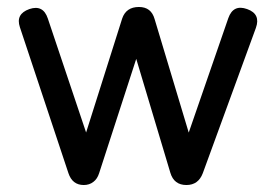

<svg xmlns="http://www.w3.org/2000/svg" viewBox="-20 -530 791 550"><path d="M220 0C230.5 0 240 -3 247.5 -9C255 -14.5 260.5 -23 264 -34C264 -34 376 -379 376 -379C376 -379 365 -379 365 -379C365 -379 468 -35 468 -35C468 -35 468 -35 468 -35C475 -11.5 490.5 0 514 0C514 0 514 0 514 0C537 0 552.5 -11.5 561 -34C561 -34 713 -450 713 -450C713 -450 713 -450 713 -450C722.5 -476.5 714.5 -494.5 688 -504C688 -504 688 -504 688 -504C661.5 -513.5 643.5 -505 634 -478C634 -478 518.5 -144 518.5 -144C518.5 -144 522.5 -144 522.5 -144C522.5 -144 423 -475 423 -475C423 -475 423 -475 423 -475C416.5 -498.5 401.5 -510 378 -510C378 -510 378 -510 378 -510C353.5 -510 337.5 -499 330 -477C330 -477 223.5 -140.5 223.5 -140.5C223.5 -140.5 230 -140.5 230 -140.5C230 -140.5 117 -477 117 -477C117 -477 117 -477 117 -477C108 -504 90.5 -513 64 -504C64 -504 64 -504 64 -504C37.5 -494.5 28.5 -477.5 37 -452C37 -452 176 -34 176 -34C176 -34 176 -34 176 -34C183.5 -11.5 198 0 220 0C220 0 220 0 220 0Z"/></svg>

Font: Jura-Fortis-Bold
Style: Bold
Weight: 500
Designer: Daniel Johnson, Alexei Vanyashin, Mirko Velimirovic
Foundry: Daniel Johnson
Version: ""